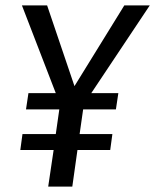

<svg xmlns="http://www.w3.org/2000/svg" viewBox="-20 -689 573 709"><path d="M317 -345H417L408 -285H287L274 -194H395L387 -135H266L247 0H158L178 -135H55L63 -194H186L199 -285H76L85 -345H186L61 -669H154L255 -371L439 -669H533Z"/></svg>

Font: Fira Sans Condensed
Style: Italic
Weight: 400
Width: 3
Italic angle: -8°
Designer: bBox Type GmbH & Carrois Corporate GbR & Edenspiekermann AG
Foundry: bBox Type GmbH & Carrois Corporate GbR & Edenspiekermann AG
Version: Version 4.301